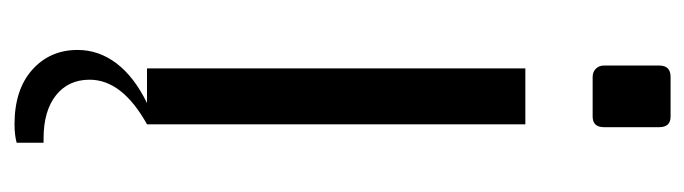

<svg xmlns="http://www.w3.org/2000/svg" viewBox="-368 -412 966 271"><g transform="rotate(90 115.5 -276.0)"><path d="M72 -645V-723Q72 -739 88 -739H144Q159 -739 159 -723V-645Q159 -629 144 -629H88Q81 -629 76.5 -633.5Q72 -638 72 -645ZM76 -534H155V0H76ZM50 98Q50 68 69 43Q88 18 125 0H155Q92 35 92 81Q92 111 114 128.5Q136 146 175 146H181V184Q170 187 155 187Q106 187 78 162Q50 137 50 98Z"/></g></svg>

Font: Exo
Style: Regular
Weight: 400
Designer: Natanael Gama
Foundry: Natanael Gama
Version: Version 1.500; ttfautohint (v1.6)